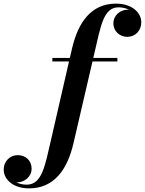

<svg xmlns="http://www.w3.org/2000/svg" viewBox="-226 -780 800 1060"><path d="M63 -460V-440.5H155L55 -5C23 131.5 7 239.5 -78.5 239.5C-101 239.5 -120.5 234.5 -136.5 226C-134.5 226.5 -132 226.5 -129.5 226.5C-91.5 226.5 -51.5 196 -51.5 151C-51.5 106.5 -84.5 76.5 -128.5 76.5C-169.5 76.5 -205.5 108.5 -205.5 157C-205.5 209.5 -154.5 260 -66 260C72 260 145.5 157.5 179.5 11.5L284.5 -440.5H422V-460H289L297 -494.5C329.5 -631 344 -739.5 428 -739.5C450.5 -739.5 470.5 -734.5 486.5 -726C484 -726.5 481.5 -726.5 479 -726.5C438 -726.5 400 -695.5 400 -651C400 -606.5 436 -576.5 477 -576.5C520 -576.5 554 -610 554 -657C554 -709.5 503.5 -760 414.5 -760C278.5 -760 205.5 -658.5 171.5 -511.5L159.5 -460Z"/></svg>

Font: Bodoni* 11pt
Style: Bold Italic
Weight: 700
Italic angle: -13°
Version: Version 2.3